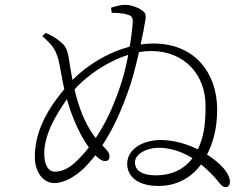

<svg xmlns="http://www.w3.org/2000/svg" viewBox="-20 -784 1040 794"><path d="M636 -15C733 -15 796 -71 830 -133C864 -195 878 -257 878 -333C878 -475 791 -604 615 -604C472 -604 334 -517 261 -433C199 -361 124 -261 124 -136C124 -74 157 -27 205 -27C247 -27 293 -56 327 -88C432 -193 490 -345 521 -439C549 -529 576 -665 581 -700C586 -727 578 -734 566 -742C552 -753 523 -763 502 -764C487 -765 462 -760 439 -752L442 -731C465 -731 488 -729 503 -725C522 -720 530 -714 529 -694C526 -635 506 -516 483 -445C457 -364 406 -224 298 -119C263 -84 231 -74 207 -74C183 -74 163 -96 163 -150C163 -212 194 -291 273 -396C342 -485 488 -574 606 -573C746 -572 830 -473 830 -346C830 -268 823 -215 795 -160C764 -101 711 -59 624 -59C559 -59 538 -85 538 -112C538 -148 588 -173 636 -173C671 -173 732 -164 797 -115C837 -85 868 -53 890 -24C899 -14 904 -10 914 -10C924 -10 931 -19 931 -33C931 -55 911 -100 823 -153C783 -177 716 -205 644 -205C573 -205 506 -169 506 -106C506 -62 540 -15 636 -15ZM414 -118C428 -118 433 -126 433 -138C433 -153 418 -168 402 -184C306 -277 281 -437 266 -534C259 -579 252 -593 230 -611C212 -626 197 -636 169 -648L155 -635C184 -607 204 -592 217 -552C230 -515 232 -467 251 -395C271 -317 302 -240 344 -179C370 -142 395 -118 414 -118Z"/></svg>

Font: Source Han Serif CN VF
Style: Regular
Weight: 250
Designer: Ryoko NISHIZUKA 西塚涼子 (kana & ideographs); Frank Grießhammer (Latin, Greek & Cyrillic); Wenlong ZHANG 张文龙 (bopomofo); San
Foundry: Adobe
Version: Version 2.002;hotconv 1.1.0;makeotfexe 2.6.0